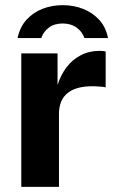

<svg xmlns="http://www.w3.org/2000/svg" viewBox="-20 -724 452 744"><path d="M62.5 0V-517H203V-394.5Q215.5 -434 238.2 -463.8Q261 -493.5 293.5 -510.2Q326 -527 367 -527Q374 -527 380.2 -526.2Q386.5 -525.5 389.5 -524V-385Q385 -387 378.8 -387.5Q372.5 -388 367.5 -388.5Q324.5 -392 294 -386Q263.5 -380 244.5 -365.5Q225.5 -351 217 -330Q208.5 -309 208.5 -283V0ZM48 -576.5Q57 -619 82.5 -647.2Q108 -675.5 144.5 -689.8Q181 -704 223 -704Q265.5 -704 302.2 -689.5Q339 -675 364.8 -646.8Q390.5 -618.5 398.5 -576.5H307Q299 -601 277 -617Q255 -633 223 -633Q190.5 -633 169.2 -617Q148 -601 140 -576.5Z"/></svg>

Font: Public Sans Thin
Style: Bold
Weight: 700
Version: Version 2.001